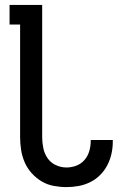

<svg xmlns="http://www.w3.org/2000/svg" viewBox="-20 -755 540 783"><path d="M251 8Q225 8 198.5 3Q172 -2 149.5 -15.5Q127 -29 109 -49Q91 -69 80.5 -93.5Q70 -118 66 -144Q62 -170 62 -196V-655H19V-735H152V-196Q152 -174 156.5 -151.5Q161 -129 173.5 -110.5Q186 -92 207 -82Q228 -72 251 -72Q272 -72 291.5 -79.5Q311 -87 324.5 -102.5Q338 -118 344 -138.5Q350 -159 350 -180V-184H440V-177Q440 -152 434.5 -127.5Q429 -103 417.5 -81Q406 -59 388 -41Q370 -23 347.5 -12Q325 -1 300.5 3.5Q276 8 251 8Z"/></svg>

Font: Iosevka Fixed Medium
Style: Regular
Weight: 500
Monospace: yes
Designer: Belleve Invis
Foundry: Belleve Invis
Version: Version 32.3.0